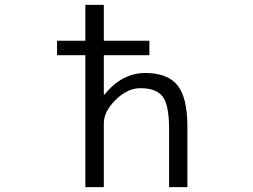

<svg xmlns="http://www.w3.org/2000/svg" viewBox="-20 -770 1040 790"><path d="M214.8 -543V-602.5H331.1V-750H407.2V-602.5H594.7V-543H407.2V-380.9H410.2Q481.4 -469.7 578.1 -469.7Q668.9 -469.7 710 -419.4Q751 -369.1 751 -250V0H675.8V-237.3Q675.8 -337.9 649.4 -372.6Q623 -407.2 557.6 -407.2Q504.9 -407.2 456.1 -359.4Q407.2 -311.5 407.2 -262.7V0H331.1V-543Z"/></svg>

Font: Gen Shin Gothic Monospace Normal
Style: Regular
Weight: 350
Designer: [Source Han Sans]
Ryoko NISHIZUKA  (kana & ideographs); Paul D. Hunt (Latin, Greek & Cyrillic); Wenlong ZHANG  (bopomofo
Version: Version 1.002.20150607